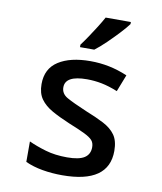

<svg xmlns="http://www.w3.org/2000/svg" viewBox="-86 -835 772 915"><g transform="rotate(10 300.0 -378.0)"><path d="M277 10Q227 10 181 2Q135 -6 98 -23V-122Q135 -105 181 -91.5Q227 -78 285 -78Q343 -78 369 -95Q395 -112 395 -146Q395 -167 384 -179.5Q373 -192 345.5 -205.5Q318 -219 268 -239Q218 -260 181.5 -280.5Q145 -301 125 -329Q105 -357 105 -401Q105 -476 162 -512.5Q219 -549 316 -549Q363 -549 407 -540Q451 -531 496 -512L464 -430Q422 -447 386.5 -454Q351 -461 315 -461Q210 -461 210 -404Q210 -373 240 -356Q270 -339 336 -311Q387 -291 424.5 -271.5Q462 -252 482 -224Q502 -196 502 -147Q502 10 277 10ZM255 -618Q270 -638 287.5 -664Q305 -690 322 -717Q339 -744 351 -766H473V-756Q460 -738 433.5 -709.5Q407 -681 377.5 -652.5Q348 -624 324 -606H255Z"/></g></svg>

Font: Noto Sans Mono Medium
Style: Regular
Weight: 500
Designer: Monotype Design Team
Foundry: Monotype Imaging Inc.
Version: Version 2.014